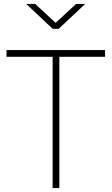

<svg xmlns="http://www.w3.org/2000/svg" viewBox="-20 -954 566 974"><path d="M13 0ZM247 -666H13V-700H513V-666H281V0H247ZM113 -934H159L262 -838L366 -934H412L278 -808H247Z"/></svg>

Font: Cairo ExtraLight
Style: Regular
Weight: 250
Designer: Mohamed Gaber, the designers of Titillium
Foundry: Kief Type Foundry
Version: Version 2.009; ttfautohint (v1.5.33-1714) -l 8 -r 50 -G 200 